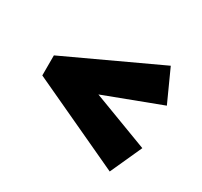

<svg xmlns="http://www.w3.org/2000/svg" viewBox="-124 -713 950 904"><g transform="rotate(30 351.0 -261.5)"><path d="M565 26 64 -207V-316L565 -549L643 -377L225 -219V-304L643 -146Z"/></g></svg>

Font: Lexend Peta Black
Style: Regular
Weight: 900
Version: Version 1.007